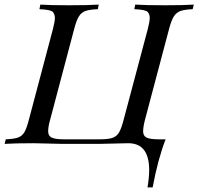

<svg xmlns="http://www.w3.org/2000/svg" viewBox="-51 -628 866 838"><path d="M121.1 -587.9 125 -607.9Q167 -605 250 -605Q333 -605 379.9 -607.9L376 -587.9Q339.8 -586.4 322 -580.1Q304.2 -573.7 293.5 -556.6Q282.7 -539.6 272.9 -502L168 -106Q159.2 -75.2 159.2 -55.2Q159.2 -35.2 174.3 -27.6Q189.5 -20 227.1 -20H386.2Q421.9 -20 440.2 -26.4Q458.5 -32.7 468.8 -50.3Q479 -67.9 488.8 -106L594.2 -502Q602.5 -534.2 602.5 -549.8Q602.5 -565.4 593.8 -575.7Q585 -585.9 535.2 -587.9L539.1 -607.9Q585 -605 668 -605Q751 -605 794.9 -607.9L790 -587.9Q754.9 -586.4 736.8 -580.1Q718.8 -573.7 707.8 -556.4Q696.8 -539.1 687 -502L582 -106Q573.7 -74.2 573.7 -54.7Q573.7 -35.2 588.6 -27.6Q603.5 -20 641.1 -20H671.9Q638.2 66.4 615.2 189.9H592.8Q600.1 147 600.1 114.3Q600.1 -2.9 508.8 -2.9L380.9 0H222.2L96.2 -2.9Q12.2 -2.9 -30.8 0L-25.9 -20Q10.3 -21.5 27.8 -27.8Q45.4 -34.2 55.4 -51Q65.4 -67.9 75.2 -106L180.2 -502Q188.5 -534.2 188.5 -549.8Q188.5 -565.4 179.7 -575.7Q170.9 -585.9 121.1 -587.9Z"/></svg>

Font: PlayfairDisplaySC-Italic
Style: Italic
Weight: 400
Italic angle: -14°
Designer: Claus Eggers Sørensen
Foundry: Claus Eggers Sørensen
Version: Version 1.004;PS 001.004;hotconv 1.0.70;makeotf.lib2.5.58329